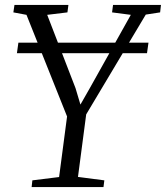

<svg xmlns="http://www.w3.org/2000/svg" viewBox="-20 -763 676 783"><path d="M109 0 112 -27.5 221 -41 253.5 -288 88 -702.5 34.5 -712.5 39 -743H259L255 -712.5L172.5 -702.5L288 -403.5L308 -336.5L346.5 -404L513.5 -702.5L437 -712.5L441 -743H636.5L633 -712.5L574.5 -703.5L331.5 -296.5L298 -41.5L405.5 -27.5L402 0ZM585.5 -589 579.5 -546H49L55 -589Z"/></svg>

Font: Merriweather 72pt Light
Style: Italic
Weight: 300
Italic angle: -7.8°
Version: Version 2.101